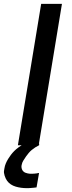

<svg xmlns="http://www.w3.org/2000/svg" viewBox="-53 -755 373 998"><path d="M40 0 161 -735H269L148 0ZM86 223Q71 223 56.5 221Q42 219 28.5 215Q15 211 3.5 203.5Q-8 196 -16 185Q-24 174 -29 158Q-34 142 -32 132L-30 120Q-28 107 -23 95Q-18 83 -11 71.5Q-4 60 4 49.5Q12 39 21.5 29.5Q31 20 44 10.5Q57 1 64 -3L74 -8H151L150 0Q140 5 130.5 11Q121 17 112 24.5Q103 32 96 40.5Q89 49 82.5 58Q76 67 69 78.5Q62 90 61 97L59 105Q58 111 59 117Q60 123 62.5 128Q65 133 69.5 137Q74 141 79.5 143Q85 145 91.5 146.5Q98 148 102 148H107Q111 148 116 148Q121 148 125.5 147.5Q130 147 135.5 146.5Q141 146 144 145L150 144L137 219Q131 220 125.5 220.5Q120 221 114.5 221.5Q109 222 102.5 222.5Q96 223 92 223Z"/></svg>

Font: Iosevka Aile Semibold Oblique
Style: Regular
Weight: 600
Italic angle: -9°
Designer: Belleve Invis
Foundry: Belleve Invis
Version: Version 31.1.0; ttfautohint (v1.8.4)